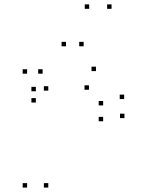

<svg xmlns="http://www.w3.org/2000/svg" viewBox="-20 -836 660 866"><path d="M541.3 -303.3V-323.3H521.3V-303.3ZM540 -389.2V-409.2H520V-389.2ZM412.8 -515.3V-535.3H392.8V-515.3ZM141.7 -424.3V-444.3H121.7V-424.3ZM141.7 -373.5V-393.5H121.7V-373.5ZM381.2 -431.2V-451.2H361.2V-431.2ZM445.2 -360.5V-380.5H425.2V-360.5ZM445.2 -289V-309H425.2V-289ZM197.8 10V-10H177.8V10ZM197.8 -427.2V-447.2H177.8V-427.2ZM172.2 -503.7V-523.7H152.2V-503.7ZM102.3 -503.7V-523.7H82.3V-503.7ZM102.3 10V-10H82.3V10ZM277.8 -627.2V-647.2H257.8V-627.2ZM382.3 -796.2V-816.2H362.3V-796.2ZM483.2 -796.2V-816.2H463.2V-796.2ZM357.3 -627.2V-647.2H337.3V-627.2Z"/></svg>

Font: Monaspace Krypton Dots Var
Style: Regular
Weight: 400
Designer: Riley Cran and the Lettermatic Team
Version: Version 1.100 (Monaspace Krypton Dots)